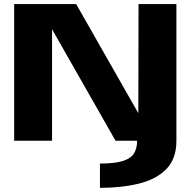

<svg xmlns="http://www.w3.org/2000/svg" viewBox="-20 -695 966 948"><path d="M473.5 232.5V112.5Q550 112.5 589.5 99Q629 85.5 643 60.2Q657 35 657 0H550.5L237 -550.5V0H50V-675H356L663 -136L664 -675H851V0Q851 88.5 801.8 139.2Q752.5 190 667 211.2Q581.5 232.5 473.5 232.5Z"/></svg>

Font: Anybody ExtraExpanded Regular
Style: Bold
Weight: 700
Width: 8
Designer: Tyler Finck
Foundry: Etcetera Type Company
Version: Version 1.010; ttfautohint (v1.8.3) -l 8 -r 50 -G 200 -x 14 